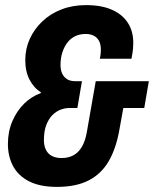

<svg xmlns="http://www.w3.org/2000/svg" viewBox="-20 -720 603 752"><path d="M203 12Q137 12 94.5 -9.5Q52 -31 31.5 -69Q11 -107 11 -156Q11 -205 28.5 -245.5Q46 -286 74.5 -314Q103 -342 139 -355L140 -359Q113 -375 96 -407.5Q79 -440 79 -484Q79 -529 96.5 -567.5Q114 -606 145.5 -636Q177 -666 220.5 -683Q264 -700 317 -700Q377 -700 418 -682Q459 -664 480.5 -631Q502 -598 502 -552Q502 -542 501 -529.5Q500 -517 495 -490H371Q374 -505 374.5 -512.5Q375 -520 375 -526Q375 -546 368 -559.5Q361 -573 347.5 -580Q334 -587 316 -587Q293 -587 275 -578.5Q257 -570 244.5 -554Q232 -538 224.5 -515.5Q217 -493 217 -465Q217 -446 223.5 -432Q230 -418 242.5 -410Q255 -402 275 -402H301L283 -297H251Q235 -297 217.5 -290.5Q200 -284 185.5 -269.5Q171 -255 161.5 -231Q152 -207 152 -171Q152 -149 160 -133Q168 -117 183.5 -109Q199 -101 221 -101Q248 -101 268 -112Q288 -123 301 -145.5Q314 -168 320 -202L355 -402H563L545 -297H463L448 -214Q435 -139 406 -89Q377 -39 327.5 -13.5Q278 12 203 12Z"/></svg>

Font: Archivo ExtraCondensed ExtraBold
Style: Italic
Weight: 800
Width: 2
Italic angle: -10°
Designer: Hector Gatti
Foundry: Omnibus-Type
Version: Version 2.001